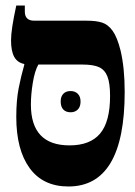

<svg xmlns="http://www.w3.org/2000/svg" viewBox="-20 -667 491 696"><path d="M432 -334Q432 9 228 9Q136 9 87.5 -57.5Q39 -124 39 -243Q39 -303 47.5 -346.5Q56 -390 68 -432V-435Q43 -440 31.5 -461Q20 -482 20 -521Q20 -560 39 -647H70V-625Q70 -592 104 -592H294Q329 -592 350.5 -585Q372 -578 388.5 -555Q405 -532 417 -484Q432 -421 432 -334ZM379 -319Q379 -365 369.5 -389.5Q360 -414 339 -423.5Q318 -433 279 -433H119Q106 -410 99 -367.5Q92 -325 92 -288Q92 -140 232 -140Q307 -140 343 -183Q379 -226 379 -319ZM236 -337Q252 -337 262 -327Q272 -317 272 -299Q272 -280 262 -270Q252 -260 236 -260Q219 -260 209.5 -270Q200 -280 200 -299Q200 -317 209.5 -327Q219 -337 236 -337Z"/></svg>

Font: Noto Serif Hebrew CondExtraBold
Style: Regular
Weight: 800
Width: 3
Designer: Monotype Design Team
Foundry: Monotype Imaging Inc.
Version: Version 1.000